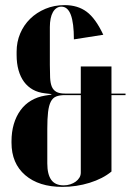

<svg xmlns="http://www.w3.org/2000/svg" viewBox="-20 -725 511 751"><path d="M25 -167V-172Q25 -209 34 -239.5Q43 -270 60 -293.5Q77 -317 101.5 -331.5Q126 -346 156 -351L181 -355V-357L156 -360Q129 -363 108.5 -374.5Q88 -386 74 -405Q60 -424 52.5 -450.5Q45 -477 45 -510V-523Q45 -561 59 -594Q73 -627 98 -651.5Q123 -676 157.5 -690.5Q192 -705 233 -705Q284 -705 319 -679Q354 -653 384 -589L269 -571Q269 -635 257 -667Q245 -699 220 -699Q210 -699 201.5 -693.5Q193 -688 187 -677.5Q181 -667 178 -652Q175 -637 175 -619V-471Q175 -443 176 -421.5Q177 -400 182.5 -386.5Q188 -373 200 -366Q212 -359 234 -359H296V-465H416V-359H471V-353H416V-54Q382 -26 330.5 -10Q279 6 224 6Q132 6 78.5 -40Q25 -86 25 -167ZM165 -86Q165 -43 180.5 -21.5Q196 0 229 0Q243 0 255 -4Q267 -8 276 -14.5Q285 -21 290.5 -30Q296 -39 296 -50V-353H234Q213 -353 199.5 -347.5Q186 -342 178.5 -327Q171 -312 168 -286.5Q165 -261 165 -221Z"/></svg>

Font: Moniqa Black
Style: Regular
Weight: 900
Designer: Rajesh Rajput
Foundry: Rajesh Rajput
Version: Version 1.000